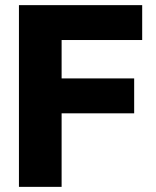

<svg xmlns="http://www.w3.org/2000/svg" viewBox="-20 -727 605 747"><path d="M53.7 -707H533.2V-571.3H219.7V-421.9H502V-286.1H219.7V0H53.7Z"/></svg>

Font: WEMIX Pretendard ExtraBold
Style: Regular
Weight: 800
Designer: Base glyphs from Inter by Rasmus Andersson; Hangeul glyphs from Noto Sans CJK(Source Han Sans) by Jang Soo-young and Kan
Foundry: Kil Hyung-jin
Version: Version 1.000